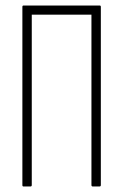

<svg xmlns="http://www.w3.org/2000/svg" viewBox="-20 -675 446 695"><path d="M65 0Q61 0 61 -5V-650Q61 -655 65 -655H341Q345 -655 345 -650V-5Q345 0 340 0H316Q311 0 311 -5V-622H95V-5Q95 0 90 0Z"/></svg>

Font: Sofia Sans Extra Condensed ExtraLight
Style: Regular
Weight: 250
Designer: Botio Nikoltchev, Ani Petrova
Foundry: lettersoup
Version: Version 4.101